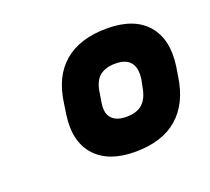

<svg xmlns="http://www.w3.org/2000/svg" viewBox="-68 -777 525 481"><g transform="rotate(-20 195.0 -536.5)"><path d="M219 -379Q148 -379 113 -418Q78 -457 88 -526L92 -553Q101 -623 143 -658.5Q185 -694 257 -694Q329 -694 363.5 -654.5Q398 -615 388 -545L384 -520Q374 -451 332.5 -415Q291 -379 219 -379ZM228 -469Q256 -469 271 -482.5Q286 -496 291 -525L295 -545Q299 -574 287 -589Q275 -604 247 -604Q220 -604 204.5 -591Q189 -578 185 -547L182 -528Q176 -498 188.5 -483.5Q201 -469 228 -469Z"/></g></svg>

Font: Sofia Sans Semi Condensed ExtraBold
Style: Italic
Weight: 800
Italic angle: -9°
Version: Version 4.100